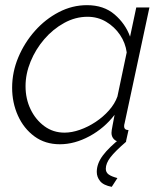

<svg xmlns="http://www.w3.org/2000/svg" viewBox="-20 -549 631 744"><path d="M212 10Q155 10 113.5 -20.5Q72 -51 49.5 -101Q27 -151 27 -209Q27 -270 51 -327Q75 -384 115.5 -429.5Q156 -475 208 -502Q260 -529 317 -529Q382 -529 424 -493Q466 -457 484 -407L508 -520H559L463 -72Q462 -69 461.5 -66Q461 -63 461 -60Q461 -45 478 -45L468 0Q462 0 457 1Q452 2 448 1Q430 0 421 -10Q412 -20 412 -34Q412 -39 413 -45Q414 -51 416.5 -64.5Q419 -78 424 -104Q384 -52 326.5 -21Q269 10 212 10ZM230 -35Q258 -35 289.5 -46Q321 -57 350.5 -76.5Q380 -96 402.5 -121.5Q425 -147 435 -175L471 -346Q466 -383 445 -414Q424 -445 391.5 -464.5Q359 -484 319 -484Q272 -484 228.5 -460Q185 -436 151.5 -397Q118 -358 98.5 -310.5Q79 -263 79 -215Q79 -166 98.5 -125.5Q118 -85 152 -60Q186 -35 230 -35ZM355 117Q355 85 378.5 53.5Q402 22 449 -15H462L469 0Q426 37 408 60.5Q390 84 390 105Q390 119 401 127Q412 135 435 141L413 175Q381 169 368 153Q355 137 355 117Z"/></svg>

Font: Raleway Thin Light
Style: Italic
Weight: 300
Italic angle: -12°
Version: Version 4.026